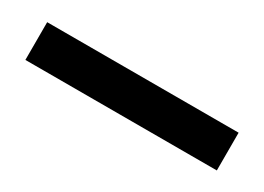

<svg xmlns="http://www.w3.org/2000/svg" viewBox="-19 -92 418 304"><g transform="rotate(30 190.0 60.5)"><path d="M15 95V26H365V95Z"/></g></svg>

Font: Balthazar
Style: Regular
Weight: 400
Designer: Dario Manuel Muhafara
Foundry: Dario Manuel Muhafara
Version: Version 1.000